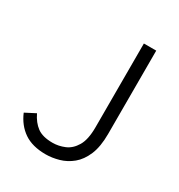

<svg xmlns="http://www.w3.org/2000/svg" viewBox="-169 -815 880 942"><g transform="rotate(30 271.0 -344.0)"><path d="M226.5 12Q151 12 103.8 -20.2Q56.5 -52.5 31.5 -111.5L89.5 -141.5Q109.5 -99.5 140.2 -76.8Q171 -54 227.5 -54Q261.5 -54 295 -68Q328.5 -82 350.5 -119Q372.5 -156 372.5 -225.5V-700H442.5V-228.5Q442.5 -156 422.8 -109.2Q403 -62.5 370.8 -36Q338.5 -9.5 300.5 1.2Q262.5 12 226.5 12Z"/></g></svg>

Font: Overpass Light
Style: Regular
Weight: 300
Designer: Delve Withrington, Dave Bailey, Thomas Jockin
Foundry: Delve Fonts LLC
Version: Version 4.000; ttfautohint (v1.8.3)